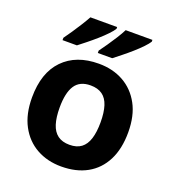

<svg xmlns="http://www.w3.org/2000/svg" viewBox="-140 -874 898 992"><g transform="rotate(20 309.5 -378.0)"><path d="M574 -274Q574 -183 541.5 -119.5Q509 -56 449.5 -23Q390 10 308 10Q232 10 172.5 -23Q113 -56 79 -119.5Q45 -183 45 -274Q45 -410 116 -483Q187 -556 311 -556Q388 -556 447 -523Q506 -490 540 -427.5Q574 -365 574 -274ZM197 -274Q197 -220 208.5 -183.5Q220 -147 245 -128.5Q270 -110 310 -110Q350 -110 374.5 -128.5Q399 -147 410.5 -183.5Q422 -220 422 -274Q422 -328 410.5 -364Q399 -400 374 -418Q349 -436 309 -436Q250 -436 223.5 -395.5Q197 -355 197 -274ZM528 -756Q520 -743 501 -723Q482 -703 457 -681Q432 -659 407.5 -639.5Q383 -620 365 -606H286V-619Q300 -638 318 -664Q336 -690 353 -717Q370 -744 381 -766H528ZM334 -756Q326 -743 307 -723Q288 -703 263 -681Q238 -659 213.5 -639.5Q189 -620 171 -606H92V-619Q106 -638 123.5 -664Q141 -690 158 -717Q175 -744 187 -766H334Z"/></g></svg>

Font: Noto Sans Cham
Style: Bold
Weight: 700
Version: Version 2.002